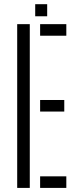

<svg xmlns="http://www.w3.org/2000/svg" viewBox="-20 -918 374 938"><path d="M64 0V-800H125.5V0ZM176 -743.5V-800H304V-743.5ZM176 -373V-429.5H294V-373ZM176 0V-56.5H304V0ZM152 -838.5V-897.5H210.5V-838.5Z"/></svg>

Font: Big Shoulders Stencil Text Light
Style: Regular
Weight: 300
Designer: Patric King
Foundry: XO Type Co
Version: Version 1.000